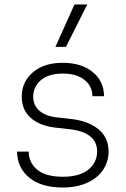

<svg xmlns="http://www.w3.org/2000/svg" viewBox="-20 -821 563 856"><path d="M56 -145H108Q108 -96 146 -64.5Q184 -33 260 -33Q335 -33 374 -65Q413 -97 413 -146Q413 -190 380.5 -214.5Q348 -239 289 -245L227 -252Q157 -260 117 -295.5Q77 -331 77 -390Q77 -456 126.5 -498.5Q176 -541 260 -541Q342 -541 392.5 -500.5Q443 -460 444 -392H392Q392 -436 357 -464.5Q322 -493 260 -493Q196 -493 162 -463.5Q128 -434 128 -389Q128 -353 154.5 -328.5Q181 -304 231 -298L293 -291Q371 -283 417.5 -246Q464 -209 464 -145Q464 -100 439.5 -63.5Q415 -27 368.5 -6Q322 15 260 15Q164 15 110.5 -29Q57 -73 56 -145ZM312 -801H369L274 -612H227Z"/></svg>

Font: Sora-SIA ExtraLight
Style: Regular
Weight: 200
Designer: Jonathan Barnbrook, Julián Moncada
Foundry: Barnbrook Fonts
Version: Version 2.000